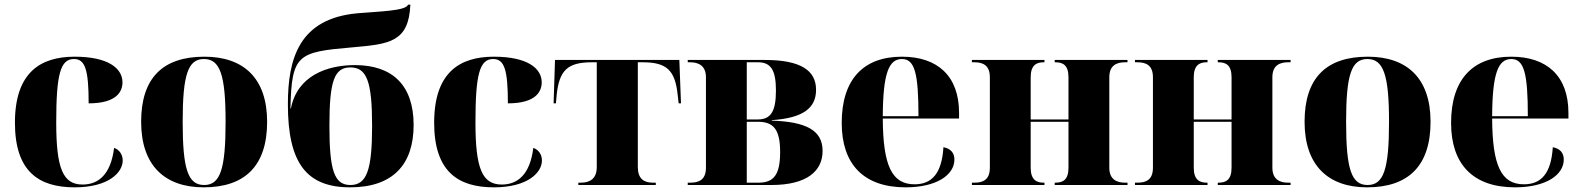

<svg xmlns="http://www.w3.org/2000/svg" viewBox="-20 -793 6782 823"><path d="M300 10C446 10 506 -54 506 -105C506 -131 491 -152 469 -159C455 -44 401 -2 334 -2C250 -2 221 -70 221 -268C221 -475 239 -540 297 -540C345 -540 360 -494 360 -350C483 -350 505 -403 505 -440C505 -500 444 -550 300 -550C154 -550 44 -483 44 -267C44 -58 146 10 300 10Z M853 10C1031 10 1125 -83 1125 -271C1125 -459 1023 -550 856 -550C678 -550 585 -459 585 -271C585 -83 687 10 853 10ZM855 0C786 0 763 -67 763 -271C763 -473 786 -540 854 -540C923 -540 947 -473 947 -271C947 -67 924 0 855 0Z M1481 10C1665 10 1753 -89 1753 -257C1753 -429 1661 -514 1501 -514C1383 -514 1254 -469 1227 -328H1225C1230 -560 1256 -570 1490 -590C1649 -604 1732 -612 1739 -773H1729C1721 -746 1602 -744 1511 -736C1264 -713 1214 -545 1214 -346C1214 -95 1293 10 1481 10ZM1482 0C1413 0 1392 -62 1392 -254C1392 -446 1413 -504 1482 -504C1552 -504 1575 -444 1575 -254C1575 -64 1552 0 1482 0Z M2097 10C2243 10 2303 -54 2303 -105C2303 -131 2288 -152 2266 -159C2252 -44 2198 -2 2131 -2C2047 -2 2018 -70 2018 -268C2018 -475 2036 -540 2094 -540C2142 -540 2157 -494 2157 -350C2280 -350 2302 -403 2302 -440C2302 -500 2241 -550 2097 -550C1951 -550 1841 -483 1841 -267C1841 -58 1943 10 2097 10Z M2459 0H2791V-10H2778C2740 -10 2714 -27 2714 -77V-526H2735C2838 -526 2874 -492 2885 -385L2889 -350H2899L2892 -536H2359L2353 -350H2363L2366 -385C2377 -492 2413 -526 2517 -526H2538V-77C2538 -27 2509 -10 2470 -10H2459Z M2928 0H3287C3439 0 3506 -60 3506 -146C3506 -235 3435 -271 3288 -276V-278C3423 -287 3478 -330 3478 -408C3478 -492 3411 -536 3258 -536H2928V-526H2939C2972 -526 3006 -513 3006 -462V-74C3006 -20 2973 -10 2939 -10H2928ZM3228 -281H3181V-526H3230C3285 -526 3306 -491 3306 -405C3306 -315 3284 -281 3228 -281ZM3232 -10H3181V-271H3229C3298 -271 3324 -235 3324 -141C3324 -46 3298 -10 3232 -10Z M3862 10C3996 10 4071 -44 4071 -109C4071 -138 4055 -156 4024 -162C4017 -49 3974 -3 3900 -3C3803 -3 3765 -83 3764 -285H4091V-309C4091 -468 3998 -550 3846 -550C3682 -550 3588 -454 3588 -266C3588 -91 3680 10 3862 10ZM3917 -295H3764C3765 -479 3790 -540 3846 -540C3901 -540 3917 -479 3917 -295Z M4146 0H4457V-10H4454C4424 -10 4398 -21 4398 -74V-271H4560V-74C4560 -21 4535 -10 4504 -10H4501V0H4813V-10H4802C4768 -10 4735 -23 4735 -74V-462C4735 -514 4768 -526 4802 -526H4813V-536H4501V-526H4504C4535 -526 4560 -515 4560 -462V-281H4398V-462C4398 -514 4423 -526 4453 -526H4457V-536H4146V-526H4157C4191 -526 4223 -515 4223 -462V-74C4223 -21 4192 -10 4157 -10H4146Z M4845 0H5156V-10H5153C5123 -10 5097 -21 5097 -74V-271H5259V-74C5259 -21 5234 -10 5203 -10H5200V0H5512V-10H5501C5467 -10 5434 -23 5434 -74V-462C5434 -514 5467 -526 5501 -526H5512V-536H5200V-526H5203C5234 -526 5259 -515 5259 -462V-281H5097V-462C5097 -514 5122 -526 5152 -526H5156V-536H4845V-526H4856C4890 -526 4922 -515 4922 -462V-74C4922 -21 4891 -10 4856 -10H4845Z M5840 10C6018 10 6112 -83 6112 -271C6112 -459 6010 -550 5843 -550C5665 -550 5572 -459 5572 -271C5572 -83 5674 10 5840 10ZM5842 0C5773 0 5750 -67 5750 -271C5750 -473 5773 -540 5841 -540C5910 -540 5934 -473 5934 -271C5934 -67 5911 0 5842 0Z M6474 10C6608 10 6683 -44 6683 -109C6683 -138 6667 -156 6636 -162C6629 -49 6586 -3 6512 -3C6415 -3 6377 -83 6376 -285H6703V-309C6703 -468 6610 -550 6458 -550C6294 -550 6200 -454 6200 -266C6200 -91 6292 10 6474 10ZM6529 -295H6376C6377 -479 6402 -540 6458 -540C6513 -540 6529 -479 6529 -295Z"/></svg>

Font: Noto Serif Display ExtraBold
Style: Regular
Weight: 800
Designer: Monotype Design Team
Foundry: Monotype Imaging Inc.
Version: Version 2.009